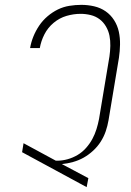

<svg xmlns="http://www.w3.org/2000/svg" viewBox="-20 -763 540 791"><path d="M337 8 71 -136 77 -173 210 -101H216Q237 -101 258.5 -107Q280 -113 299.5 -124.5Q319 -136 334.5 -153.5Q350 -171 360.5 -190.5Q371 -210 377.5 -231Q384 -252 388 -273L431 -531Q434 -552 434.5 -574Q435 -596 431 -616Q427 -636 416.5 -654Q406 -672 390 -684Q374 -696 353.5 -701Q333 -706 312 -706Q283 -706 254 -697.5Q225 -689 201 -669Q177 -649 163 -621.5Q149 -594 144 -565H104Q108 -589 117.5 -612.5Q127 -636 141.5 -657.5Q156 -679 176 -696Q196 -713 218.5 -724Q241 -735 266 -739Q291 -743 315 -743Q342 -743 368 -737Q394 -731 415 -716.5Q436 -702 450 -680Q464 -658 469.5 -632.5Q475 -607 474.5 -579.5Q474 -552 470 -525L427 -267Q423 -244 415.5 -222Q408 -200 395 -179.5Q382 -159 363.5 -142Q345 -125 324.5 -113.5Q304 -102 280.5 -95.5Q257 -89 235 -87L344 -29Z"/></svg>

Font: Iosevka Extralight Oblique
Style: Regular
Weight: 200
Italic angle: -9°
Monospace: yes
Designer: Belleve Invis
Foundry: Belleve Invis
Version: Version 32.5.0; ttfautohint (v1.8.4)